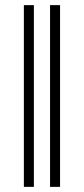

<svg xmlns="http://www.w3.org/2000/svg" viewBox="-20 -718 327 748"><path d="M112 10V-698H73V10ZM214 10V-698H175V10Z"/></svg>

Font: Libertinus Serif Display
Style: Regular
Weight: 400
Designer: Philipp H. Poll, Khaled Hosny
Foundry: Caleb Maclennan
Version: Version 7.050;RELEASE